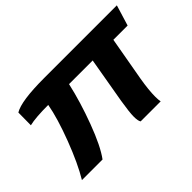

<svg xmlns="http://www.w3.org/2000/svg" viewBox="-92 -775 1023 1023"><g transform="rotate(-45 420.0 -263.5)"><path d="M49.8 0Q96.2 -76.7 143.6 -200.9Q190.9 -325.2 206.1 -410.2Q110.4 -410.2 64 -398.9L64.9 -494.1Q118.2 -526.9 293 -526.9H839.8L804.2 -410.2H696.8L652.8 -162.1Q640.1 -87.4 640.1 -38.1Q640.1 -14.6 643.1 0H492.2Q483.9 -11.2 483.9 -43.9Q483.9 -75.7 496.1 -150.9L541 -410.2H362.8Q337.9 -299.3 292.7 -178.5Q247.6 -57.6 205.1 0Z"/></g></svg>

Font: Archivo Expanded
Style: Bold Italic
Weight: 700
Width: 7
Italic angle: -10°
Designer: Hector Gatti
Foundry: Omnibus-Type
Version: Version 2.001